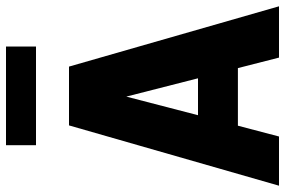

<svg xmlns="http://www.w3.org/2000/svg" viewBox="-175 -775 950 640"><g transform="rotate(-90 300.0 -455.0)"><path d="M1 0 202 -700H398L599 0H428L393 -137H201L165 0ZM236 -270H359L298 -509ZM136 -810V-910H465V-810Z"/></g></svg>

Font: Red Hat Mono
Style: Regular
Weight: 300
Monospace: yes
Designer: Pentagram, MCKL
Foundry: Pentagram, MCKL
Version: Version 1.023